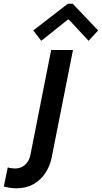

<svg xmlns="http://www.w3.org/2000/svg" viewBox="-139 -787 542 1022"><path d="M-51.3 215.3Q-71.3 215.3 -90.1 211.9Q-108.9 208.5 -118.7 206.1L-97.7 104Q-89.4 106.9 -78.1 108.4Q-66.9 109.9 -60.1 109.9Q-27.3 109.9 -5.9 90.6Q15.6 71.3 22.5 39.6L133.3 -521H249.5L136.2 50.8Q127 97.2 102.3 134.3Q77.6 171.4 39.1 193.4Q0.5 215.3 -51.3 215.3ZM80.6 -569.8 38.1 -625 222.2 -767.1H248L383.3 -625L332.5 -569.8L227.1 -683.1H222.7Z"/></svg>

Font: Reddit Sans SemiBold
Style: Italic
Weight: 600
Italic angle: -11.25°
Designer: Stephen Hutchings
Version: Version 1.013